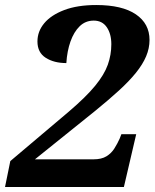

<svg xmlns="http://www.w3.org/2000/svg" viewBox="-34 -744 615 764"><path d="M-14 0 7 -103 240 -300Q308 -358 344.5 -402.5Q381 -447 395 -486.5Q409 -526 409 -568Q409 -609 391 -635.5Q373 -662 339 -662Q306 -662 283 -639.5Q260 -617 246.5 -579Q233 -541 230 -493Q181 -493 148 -514Q115 -535 115 -579Q115 -619 142 -651.5Q169 -684 221.5 -704Q274 -724 349 -724Q452 -724 506.5 -687Q561 -650 561 -585Q561 -552 547.5 -520Q534 -488 507 -454.5Q480 -421 439.5 -384Q399 -347 345 -303L105 -110H338Q370 -110 389.5 -122Q409 -134 421 -153Q433 -172 442 -192L449 -210H508L459 0Z"/></svg>

Font: Noto Serif
Style: Italic
Weight: 400
Italic angle: -12°
Designer: Monotype Design Team
Foundry: Monotype Imaging Inc.
Version: Version 2.013